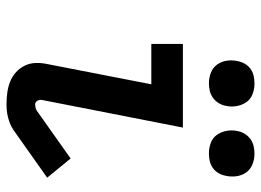

<svg xmlns="http://www.w3.org/2000/svg" viewBox="-126 -664 802 590"><g transform="rotate(90 275.0 -369.0)"><path d="M300 12Q282 12 264 9.5Q246 7 230 0.5Q214 -6 201.5 -17.5Q189 -29 181.5 -44.5Q174 -60 173.5 -78Q173 -96 177 -114L239 -433H115V-530H372L287 -96Q286 -89 290 -82.5Q294 -76 301 -76Q305 -76 310 -77Q315 -78 320 -81L467 -185L526 -113L379 -9Q370 -3 360 1Q350 5 340 7.5Q330 10 320 11Q310 12 300 12ZM451 -610Q434 -610 418.5 -616Q403 -622 394 -635Q385 -648 382 -665Q379 -682 383 -699Q385 -710 391.5 -720.5Q398 -731 408 -738Q418 -745 429.5 -747.5Q441 -750 452 -750Q469 -750 484.5 -744Q500 -738 509.5 -725Q519 -712 521.5 -695Q524 -678 520 -661Q518 -650 512 -639.5Q506 -629 496 -622Q486 -615 474.5 -612.5Q463 -610 451 -610ZM236 -610Q219 -610 203.5 -616Q188 -622 178.5 -635Q169 -648 166.5 -665Q164 -682 168 -699Q170 -710 176 -720.5Q182 -731 192 -738Q202 -745 213.5 -747.5Q225 -750 237 -750Q254 -750 269.5 -744Q285 -738 294 -725Q303 -712 306 -695Q309 -678 305 -661Q303 -650 296.5 -639.5Q290 -629 280 -622Q270 -615 258.5 -612.5Q247 -610 236 -610Z"/></g></svg>

Font: Lode
Style: Bold Italic
Weight: 700
Italic angle: -11°
Monospace: yes
Designer: Belleve Invis
Foundry: Belleve Invis
Version: Version 29.2.0; ttfautohint (v1.8.3)